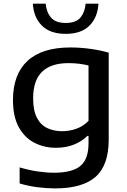

<svg xmlns="http://www.w3.org/2000/svg" viewBox="-20 -816 706 1066"><path d="M286.5 230Q240 230 188.5 223.5Q137 217 89 202.5V113.5Q142 129 190.2 136Q238.5 143 280 143Q381.5 143 426.5 105.2Q471.5 67.5 471.5 -21V-61.5H465.5Q434 -30.5 389.8 -13Q345.5 4.5 290.5 4.5Q224.5 4.5 170.2 -23.8Q116 -52 84 -110.5Q52 -169 52 -260.5Q52 -402.5 132.2 -477.5Q212.5 -552.5 370.5 -552.5Q424.5 -552.5 480 -545Q535.5 -537.5 583.5 -523.5V-41Q583.5 102.5 510.2 166.2Q437 230 286.5 230ZM325 -87.5Q364.5 -87.5 403.2 -101Q442 -114.5 471.5 -145V-452.5Q449.5 -458 421.5 -461.8Q393.5 -465.5 360 -465.5Q263 -465.5 213.5 -417.5Q164 -369.5 164 -270Q164 -202.5 184.8 -162.5Q205.5 -122.5 242 -105Q278.5 -87.5 325 -87.5ZM345 -628Q258 -628 212.2 -674.2Q166.5 -720.5 162.5 -795.5H233.5Q238 -747.5 263.8 -718Q289.5 -688.5 345 -688.5Q401 -688.5 426 -718Q451 -747.5 455.5 -795.5H526.5Q522.5 -720 477 -674Q431.5 -628 345 -628Z"/></svg>

Font: Encode Sans Expanded Expanded Medium
Style: Regular
Weight: 500
Width: 7
Designer: Multiple Designers
Foundry: Impallari Type
Version: Version 3.000; ttfautohint (v1.8.3) -l 8 -r 50 -G 200 -x 14 